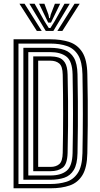

<svg xmlns="http://www.w3.org/2000/svg" viewBox="-20 -1011 535 1031"><path d="M52.8 0V-800H250Q307.8 -800 352 -785.5Q396.2 -771 421.9 -730.8Q447.5 -690.5 449 -613Q450.8 -538 451.2 -472.5Q451.8 -407 451.2 -338.9Q450.8 -270.8 449 -187.8Q447.5 -111.5 422.9 -70.9Q398.2 -30.2 354.5 -15.1Q310.8 0 251.5 0ZM79.2 -23H251.5Q297.2 -23 335.6 -34.6Q374 -46.2 397.6 -81.8Q421.2 -117.2 422.8 -188.5Q424.8 -293.5 424.9 -396.5Q425 -499.5 422.8 -612.2Q421.2 -678.8 399.8 -714.5Q378.2 -750.2 340.1 -763.6Q302 -777 250 -777H79.2ZM105.5 -45.8V-754.2H250Q294 -754.2 326.4 -742.8Q358.8 -731.2 376.9 -700.6Q395 -670 396.2 -612.2Q397.8 -533 398.2 -467Q398.8 -401 398.2 -334.8Q397.8 -268.5 396.2 -188.5Q395 -129 376.2 -98.2Q357.5 -67.5 325.2 -56.6Q293 -45.8 251.5 -45.8ZM132 -68.8H251.5Q307.5 -68.8 337.9 -94Q368.2 -119.2 369.8 -189.5Q372 -299 372 -398.5Q372 -498 369.8 -611.5Q368.2 -682.5 336.8 -706.9Q305.2 -731.2 250 -731.2H132ZM158.5 -91.8V-708.2H250Q273.5 -708.2 294.4 -702Q315.2 -695.8 328.6 -674.9Q342 -654 343 -610.5Q344.8 -535.8 345.4 -468.9Q346 -402 345.4 -334.5Q344.8 -267 343 -190.2Q341.5 -129.8 316.8 -110.8Q292 -91.8 251.5 -91.8ZM185 -114.8H251.5Q281 -114.8 298.5 -130Q316 -145.2 316.8 -190.8Q319 -295.5 319 -398.9Q319 -502.2 316.8 -610Q316 -655 298.1 -670.1Q280.2 -685.2 250 -685.2H185ZM84.5 -990.8H112L204.2 -844.8H177.8ZM137.8 -990.8H166L218.8 -897.2L241.8 -860.8H250.8L273.5 -897L326.2 -990.8H354.5L266.5 -844.8H225.8ZM190 -990.8H218.5L240 -933.2L244 -913.8H248.2L252.5 -933.2L274.8 -990.8H303L268 -919L253.8 -889.5H238.8L224.5 -919ZM380.2 -990.8H407.8L314.8 -844.8H288Z"/></svg>

Font: Big Shoulders Inline Text ExtraBold
Style: Regular
Weight: 800
Designer: Patric King
Foundry: XO Type Co
Version: Version 1.000